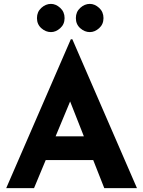

<svg xmlns="http://www.w3.org/2000/svg" viewBox="-20 -967 736 987"><path d="M12 0 344 -765H352L684 0H516L304 -538L409 -610L155 0ZM239 -266H460L511 -144H194ZM170 -874Q170 -906 192.5 -926.5Q215 -947 242 -947Q267 -947 289.5 -926.5Q312 -906 312 -874Q312 -842 289.5 -822Q267 -802 242 -802Q215 -802 192.5 -822Q170 -842 170 -874ZM370 -874Q370 -906 392.5 -926.5Q415 -947 442 -947Q467 -947 489.5 -926.5Q512 -906 512 -874Q512 -842 489.5 -822Q467 -802 442 -802Q415 -802 392.5 -822Q370 -842 370 -874Z"/></svg>

Font: Reem Kufi Fun
Style: Bold
Weight: 700
Designer: Khaled Hosny
Version: Version 1.005